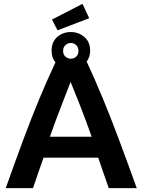

<svg xmlns="http://www.w3.org/2000/svg" viewBox="-20 -981 743 1001"><path d="M280 -823 251 -879 410 -961 445 -886ZM10 0Q59 -139 101.5 -253Q144 -367 185 -465.5Q226 -564 269 -656Q249 -679 249 -716Q249 -763 278.5 -788.5Q308 -814 349 -814Q389 -814 419.5 -788.5Q450 -763 450 -716Q450 -698 445 -684.5Q440 -671 432 -660Q475 -567 516 -468Q557 -369 600 -254Q643 -139 693 0H547Q534 -39 519.5 -79Q505 -119 492 -159H207Q193 -119 179 -79Q165 -39 152 0ZM349 -675Q365 -675 377 -685.5Q389 -696 389 -716Q389 -735 377 -746Q365 -757 349 -757Q334 -757 321.5 -746Q309 -735 309 -716Q309 -696 321.5 -685.5Q334 -675 349 -675ZM240 -268H458Q425 -361 395.5 -436Q366 -511 348 -554Q332 -511 302.5 -436Q273 -361 240 -268Z"/></svg>

Font: Ubuntu Sans
Style: Bold
Weight: 700
Designer: Dalton Maag Ltd
Foundry: Dalton Maag Ltd
Version: Version 1.006; ttfautohint (v1.8.4.7-5d5b)